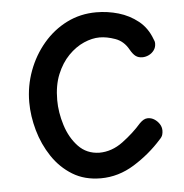

<svg xmlns="http://www.w3.org/2000/svg" viewBox="-45 -589 611 637"><g transform="rotate(-5 261.0 -271.0)"><path d="M266 4Q212 4 172 -20.5Q132 -45 105 -85.5Q78 -126 64.5 -174Q51 -222 51 -268Q51 -322 69.5 -372Q88 -422 121.5 -461.5Q155 -501 200 -523.5Q245 -546 298 -546Q336 -546 372 -535.5Q408 -525 437 -502Q466 -479 480 -441Q482 -437 483 -433.5Q484 -430 484 -426Q484 -413 477 -403.5Q470 -394 459.5 -389Q449 -384 438 -384Q425 -384 416 -390.5Q407 -397 398 -413Q382 -442 354 -452Q326 -462 302 -462Q277 -462 249.5 -450Q222 -438 198 -413.5Q174 -389 159 -352.5Q144 -316 144 -267Q144 -226 157.5 -183Q171 -140 198.5 -111Q226 -82 268 -81Q310 -81 347 -108.5Q384 -136 411 -167Q418 -174 424.5 -177.5Q431 -181 438 -181Q450 -181 460 -174.5Q470 -168 476.5 -158Q483 -148 483 -136Q483 -129 481 -122Q479 -115 471 -107Q431 -62 378 -29Q325 4 266 4Z"/></g></svg>

Font: Playpen Sans Thai
Style: Regular
Weight: 400
Designer: Sirin Gunkloy, Laura Meseguer, Veronika Burian, José Scaglione
Foundry: TypeTogether
Version: Version 2.000